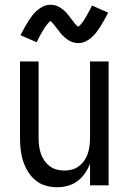

<svg xmlns="http://www.w3.org/2000/svg" viewBox="-20 -778 540 806"><path d="M220 8Q195 8 171 1Q147 -6 128.5 -21.5Q110 -37 97 -58.5Q84 -80 76.5 -103.5Q69 -127 66.5 -151.5Q64 -176 64 -200V-520H142V-200Q142 -183 144 -166.5Q146 -150 151 -134.5Q156 -119 165.5 -105Q175 -91 188 -81Q201 -71 217 -66.5Q233 -62 250 -62Q267 -62 283 -66.5Q299 -71 312 -81Q325 -91 334.5 -105Q344 -119 349 -134.5Q354 -150 356 -166.5Q358 -183 358 -200V-520H436V0H358V-91Q350 -70 337 -51Q324 -32 305.5 -18Q287 -4 264.5 2Q242 8 220 8ZM308 -597Q303 -597 298 -598Q293 -599 288.5 -600Q284 -601 279.5 -603Q275 -605 270.5 -607.5Q266 -610 262.5 -612.5Q259 -615 255.5 -618Q252 -621 248 -624.5Q244 -628 240.5 -631.5Q237 -635 234 -639Q231 -643 228.5 -646.5Q226 -650 223 -653.5Q220 -657 216.5 -661.5Q213 -666 210 -670Q207 -674 204 -677.5Q201 -681 197.5 -684.5Q194 -688 192 -690Q189 -688 187 -686Q185 -684 181.5 -680Q178 -676 177 -674.5Q176 -673 174 -670.5Q172 -668 170.5 -666Q169 -664 167 -661Q165 -658 163.5 -655Q162 -652 160 -649Q158 -646 156 -642.5Q154 -639 152 -635.5Q150 -632 147.5 -627.5Q145 -623 143 -619Q141 -615 138.5 -610Q136 -605 134 -601L66 -630Q75 -648 83.5 -663Q92 -678 100 -690.5Q108 -703 116 -713.5Q124 -724 136 -734.5Q148 -745 162 -751.5Q176 -758 192 -758Q202 -758 211.5 -755.5Q221 -753 229.5 -748Q238 -743 245.5 -737Q253 -731 259.5 -723.5Q266 -716 271 -709.5Q276 -703 283 -693.5Q290 -684 295.5 -677.5Q301 -671 308 -666Q311 -668 313 -669.5Q315 -671 318.5 -675Q322 -679 323 -680.5Q324 -682 326 -684.5Q328 -687 329.5 -689Q331 -691 333 -694Q335 -697 336.5 -700Q338 -703 340 -706Q342 -709 344 -712.5Q346 -716 348 -720Q350 -724 352.5 -728Q355 -732 357 -736Q359 -740 361.5 -745Q364 -750 366 -755L434 -725Q425 -707 416.5 -692Q408 -677 400 -664.5Q392 -652 384 -641.5Q376 -631 364 -620.5Q352 -610 338 -603.5Q324 -597 308 -597Z"/></svg>

Font: Iosevka Curly
Style: Regular
Weight: 400
Monospace: yes
Designer: Belleve Invis
Foundry: Belleve Invis
Version: Version 22.1.2; ttfautohint (v1.8.4)